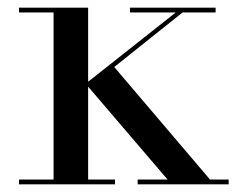

<svg xmlns="http://www.w3.org/2000/svg" viewBox="-20 -480 635 500"><path d="M427 0 203 -262 453.5 -460H471L277.5 -305.5L537.5 0ZM29.5 0V-12.5H279.5V0ZM119.5 0V-447.5H29.5V-460H209.5V0ZM338.5 0V-12.5H575.5V0ZM318.5 -447.5V-460H541.5V-447.5Z"/></svg>

Font: Bodoni Moda 18pt
Style: Regular
Weight: 400
Designer: Owen Earl
Foundry: indestructible type
Version: Version 2.005